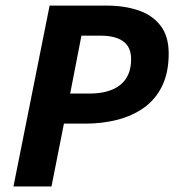

<svg xmlns="http://www.w3.org/2000/svg" viewBox="-20 -672 628 692"><path d="M28.5 0 158.8 -651.8H364.7Q428.8 -651.8 479.3 -634.5Q529.7 -617.3 558.8 -579.3Q588 -541.4 588 -478.7Q588 -410.7 564.5 -362.4Q541 -314 499.2 -284.1Q457.4 -254.3 403.1 -240.3Q348.8 -226.4 287.3 -226.4H210.4L165.6 0ZM232.9 -334.8H301.9Q375 -334.8 413.8 -366.3Q452.6 -397.7 452.6 -458.6Q452.6 -502.7 424 -523Q395.3 -543.4 343.4 -543.4H273.5Z"/></svg>

Font: Source Sans 3 VF
Style: Italic
Weight: 200
Italic angle: -11°
Designer: Paul D. Hunt
Foundry: Adobe Systems Incorporated
Version: Version 3.042;hotconv 1.0.118;makeotfexe 2.5.65603